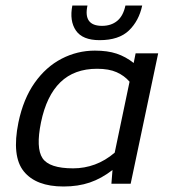

<svg xmlns="http://www.w3.org/2000/svg" viewBox="-20 -668 615 698"><path d="M342 -522Q280 -522 256 -557Q232 -592 243 -648H298Q282 -574 351 -574Q384 -574 406 -592Q428 -610 436 -648H497Q485 -592 448.5 -557Q412 -522 342 -522ZM211 10Q111 10 66.5 -45Q22 -100 47 -223Q65 -309 106 -367Q147 -425 204 -454.5Q261 -484 325 -484Q371 -484 404 -473Q437 -462 466 -439L473 -474H555L455 0H385L389 -50Q349 -19 306.5 -4.5Q264 10 211 10ZM246 -56Q287 -56 325 -70Q363 -84 397 -113L451 -371Q432 -393 404 -405.5Q376 -418 333 -418Q250 -418 199.5 -369Q149 -320 129 -223Q110 -130 134.5 -93Q159 -56 246 -56Z"/></svg>

Font: Kanit Light
Style: Italic
Weight: 300
Italic angle: -12°
Designer: Katatrad Team
Foundry: CadsonDemak
Version: Version 2.000; ttfautohint (v1.8.3)